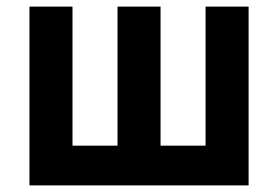

<svg xmlns="http://www.w3.org/2000/svg" viewBox="-20 -560 841 580"><path d="M731 0H69V-540H199V-120H335V-540H465V-120H601V-540H731Z"/></svg>

Font: Hauora ExtraBold
Style: Regular
Weight: 800
Designer: Wayne Shih
Foundry: WCYS
Version: Version 1.001